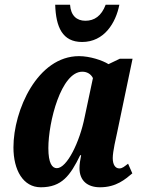

<svg xmlns="http://www.w3.org/2000/svg" viewBox="-20 -784 622 814"><path d="M328 -606C422 -606 471 -687 486 -764H428C410 -716 380 -696 342 -696C305 -696 280 -718 277 -764H214C217 -670 244 -606 328 -606ZM153 10C242 10 278 -40 320 -126H324C320 -105 317 -89 317 -71C317 -17 352 10 404 10C473 10 511 -24 541 -49L523 -90C507 -78 499 -70 486 -70C470 -70 458 -84 458 -114C458 -142 472 -201 477 -224L542 -535H488L440 -512C415 -528 361 -546 315 -546C139 -546 37 -317 37 -159C37 -63 78 10 153 10ZM221 -71C201 -71 185 -92 185 -156C185 -267 239 -480 329 -480C348 -480 365 -471 374 -453L339 -288C318 -182 264 -71 221 -71Z"/></svg>

Font: Noto Serif Condensed Extra
Style: Italic
Weight: 800
Width: 3
Italic angle: -12°
Designer: Monotype Design Team
Foundry: Monotype Imaging Inc.
Version: Version 1.901